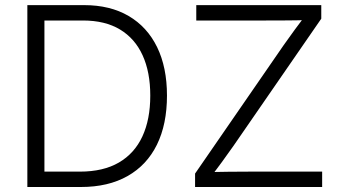

<svg xmlns="http://www.w3.org/2000/svg" viewBox="-20 -748 1362 768"><path d="M303.7 0H127V-61.5H299.8Q393.1 -61.5 455.6 -97.9Q518.1 -134.3 549.6 -202.4Q581.1 -270.5 581.1 -365.7Q581.1 -459.5 550.5 -526.6Q520 -593.8 460.2 -629.9Q400.4 -666 312 -666H124.5V-727.5H316.4Q420.4 -727.5 494.6 -684.1Q568.8 -640.6 608.4 -559.6Q647.9 -478.5 647.9 -365.7Q647.9 -251 607.7 -169.2Q567.4 -87.4 490.2 -43.7Q413.1 0 303.7 0ZM157.7 -727.5V0H89.4V-727.5ZM760.3 0V-53.7L1114.7 -567.4Q1136.2 -598.1 1159.2 -629.4Q1182.1 -660.6 1205.6 -691.4L1213.4 -668Q1171.4 -666.5 1129.2 -666.3Q1086.9 -666 1044.4 -666H765.1V-727.5H1265.1V-673.3L913.6 -164.1Q891.1 -131.8 867.4 -99.6Q843.8 -67.4 819.8 -35.6L811.5 -59.6Q853.5 -60.5 895 -61Q936.5 -61.5 978 -61.5H1268.6V0Z"/></svg>

Font: Inter 20pt Light
Style: Regular
Weight: 300
Version: Version 4.001;git-66647c0bb